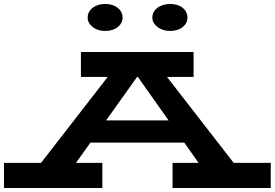

<svg xmlns="http://www.w3.org/2000/svg" viewBox="-30 -948 1385 968"><path d="M1335 -127V0H840V-127H971L899 -229H426L353 -127H486V0H-10V-127H177L513 -560H378V-686H946V-560H812L1148 -127ZM820 -341 665 -560H661L505 -341ZM412 -859Q412 -889 437 -908.5Q462 -928 500 -928Q539 -928 563.5 -908.5Q588 -889 588 -859Q588 -831 563.5 -811.5Q539 -792 500 -792Q462 -792 437 -812Q412 -832 412 -859ZM738 -859Q738 -889 763.5 -908.5Q789 -928 828 -928Q867 -928 891 -908.5Q915 -889 915 -859Q915 -831 891 -811.5Q867 -792 828 -792Q790 -792 764 -812Q738 -832 738 -859Z"/></svg>

Font: BioRhyme Expanded ExtraBold
Style: Regular
Weight: 800
Width: 7
Designer: Aoife Mooney
Foundry: Aoife Mooney Type
Version: Version 1.001